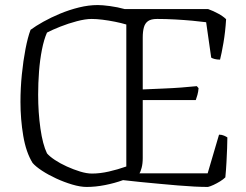

<svg xmlns="http://www.w3.org/2000/svg" viewBox="-20 -740 973 760"><path d="M323 0Q298 0 266 -9.5Q234 -19 202.5 -33.5Q171 -48 146 -64.5Q121 -81 109 -95Q83 -137 72 -202.5Q61 -268 61 -337Q61 -391 66.5 -445.5Q72 -500 81 -546.5Q90 -593 101 -622Q121 -637 151.5 -654Q182 -671 218 -686Q254 -701 292.5 -710.5Q331 -720 367 -720Q385 -720 415 -716Q445 -712 474 -704H804Q824 -697 844 -686Q864 -675 875 -664Q872 -614 864.5 -570.5Q857 -527 851 -504Q839 -504 829.5 -506.5Q820 -509 816 -512L796 -652Q774 -655 741.5 -658Q709 -661 672.5 -663Q636 -665 602 -665Q578 -665 566 -656.5Q554 -648 549.5 -631.5Q545 -615 545 -592V-386Q589 -388 626.5 -389.5Q664 -391 697 -393.5Q730 -396 759 -399L766 -391Q765 -377 761.5 -364.5Q758 -352 755 -344H545V-114Q545 -92 540.5 -75.5Q536 -59 532 -54H802L847 -207Q858 -207 867 -203Q876 -199 880 -196Q880 -179 879 -153.5Q878 -128 876.5 -98.5Q875 -69 872 -38Q864 -30 851 -22Q838 -14 825 -8Q812 -2 803 0Q780 0 749.5 -1.5Q719 -3 683.5 -6Q648 -9 610.5 -12.5Q573 -16 536.5 -19.5Q500 -23 467 -27Q434 -15 396 -7.5Q358 0 323 0ZM344 -53Q376 -53 411 -61Q446 -69 480 -81V-643Q460 -649 435 -654Q410 -659 386 -662Q362 -665 343 -665Q318 -665 284 -656Q250 -647 218.5 -634.5Q187 -622 166 -611Q154 -584 146 -543.5Q138 -503 134.5 -457Q131 -411 131 -365Q131 -295 140 -231.5Q149 -168 166 -133Q176 -121 197 -107Q218 -93 244.5 -81Q271 -69 297 -61Q323 -53 344 -53Z"/></svg>

Font: Texturina 12pt Thin
Style: Regular
Weight: 250
Designer: Guillermo Torres Carreño
Foundry: Omnibus-Type
Version: Version 1.002